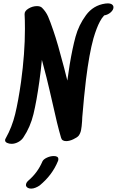

<svg xmlns="http://www.w3.org/2000/svg" viewBox="-20 -868 689 1132"><path d="M297 52Q324 52 324 70Q324 77 322 81Q288 165 213 226Q203 233 189.5 238.5Q176 244 164 244Q153 244 145 240Q133 233 133 223Q133 209 148 196Q202 150 230 84Q236 71 256.5 61.5Q277 52 297 52ZM615 -848Q632 -848 640.5 -841.5Q649 -835 649 -825Q649 -810 633 -795.5Q617 -781 594 -777L590 -772Q581 -763 569 -741Q550 -706 531 -642Q506 -552 487 -399Q475 -299 465 -176Q464 -169 464 -154Q462 -122 458 -101.5Q454 -81 443 -67Q434 -57 411.5 -46.5Q389 -36 370 -36Q345 -36 340 -56Q318 -130 287 -272Q282 -294 272 -337Q262 -380 254 -412L227 -515Q221 -452 212 -388Q196 -273 177.5 -196Q159 -119 118 -58Q107 -41 87.5 -30.5Q68 -20 48 -20Q34 -20 22 -25.5Q10 -31 10 -41Q10 -48 14 -53Q51 -119 69.5 -195.5Q88 -272 104 -385Q127 -554 127 -697Q127 -755 125 -784Q124 -803 148 -817.5Q172 -832 198 -832Q218 -832 228 -822Q251 -799 263.5 -770.5Q276 -742 295 -686Q320 -614 358 -468Q365 -443 377 -393Q381 -424 391 -488Q407 -584 425.5 -652Q444 -720 487 -778.5Q530 -837 601 -847Q606 -848 615 -848Z"/></svg>

Font: Sedgwick Ave
Style: Regular
Weight: 400
Designer: Kevin Burke, Pedro Vergani
Foundry: Google, Inc.
Version: Version 1.000